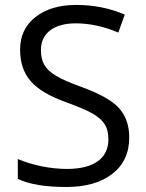

<svg xmlns="http://www.w3.org/2000/svg" viewBox="-20 -744 589 774"><path d="M501 -189.9C501 -238.8 486.8 -278.3 459 -309.1C430.7 -339.8 378.9 -368.2 304.2 -395C259.8 -411.1 226.6 -425.8 205.1 -439C161.6 -465.3 145 -493.7 145 -543C145 -609.9 197.3 -649.9 285.2 -649.9C340.8 -649.9 397.9 -637.7 457 -612.8L482.9 -685.1C423.3 -710.9 357.9 -724.1 287.1 -724.1C219.2 -724.1 164.6 -708 123 -675.3C81.5 -642.6 61 -599.1 61 -543.9C61 -491.7 75.2 -449.2 104 -416.5C132.3 -383.8 179.7 -356 246.1 -332C293.5 -314.9 329.1 -299.8 352.5 -286.6C398.9 -259.8 417 -231.4 417 -182.1C417 -107.4 360.8 -63 250 -63C182.1 -63 110.4 -78.1 51.8 -103V-22.9C97.2 -1 162.6 9.8 247.1 9.8C325.2 9.8 387.2 -7.8 432.6 -43C478 -78.1 501 -127 501 -189.9Z"/></svg>

Font: Samim
Style: Regular
Weight: 400
Foundry: DejaVu fonts team - Redesigned by Saber Rastikerdar
Version: Version 4.0.5